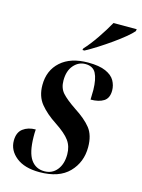

<svg xmlns="http://www.w3.org/2000/svg" viewBox="-116 -824 666 901"><g transform="rotate(15 217.0 -373.0)"><path d="M166 10Q93 10 52.5 -22.5Q12 -55 12 -102Q12 -142 36.5 -160.5Q61 -179 98 -179Q97 -170 97 -161Q97 -152 97 -143Q98 -67 121.5 -33.5Q145 0 187 0Q225 0 248 -28.5Q271 -57 271 -104Q271 -143 251 -170.5Q231 -198 181 -231Q133 -262 103.5 -298Q74 -334 74 -389Q74 -460 122 -503Q170 -546 255 -546Q309 -546 340.5 -532Q372 -518 384.5 -495.5Q397 -473 397 -448Q397 -411 373.5 -396Q350 -381 310 -381Q310 -394 310.5 -405.5Q311 -417 311 -428Q310 -481 295.5 -508.5Q281 -536 244 -536Q211 -536 187.5 -509Q164 -482 164 -435Q164 -398 184.5 -375Q205 -352 251 -321Q304 -287 330.5 -253.5Q357 -220 357 -162Q357 -89 309 -39.5Q261 10 166 10ZM215 -604Q242 -633 271 -675.5Q300 -718 321 -756H434L432 -746Q421 -733 397.5 -713.5Q374 -694 343 -672Q312 -650 280.5 -630Q249 -610 223 -596H213Z"/></g></svg>

Font: Noto Serif Display ExtraCondensed SemiBold
Style: Italic
Weight: 600
Width: 2
Italic angle: -12°
Designer: Monotype Design Team
Foundry: Monotype Imaging Inc.
Version: Version 2.009